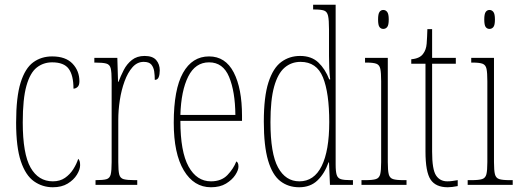

<svg xmlns="http://www.w3.org/2000/svg" viewBox="-20 -780 2190 810"><path d="M203 10Q159 10 123.5 -15Q88 -40 68 -99.5Q48 -159 48 -263Q48 -371 67 -431.5Q86 -492 120 -517Q154 -542 200 -542Q257 -542 286 -511.5Q315 -481 315 -437Q315 -420 307 -413Q299 -406 290 -406Q290 -462 270 -489.5Q250 -517 200 -517Q163 -517 135 -495Q107 -473 91.5 -418Q76 -363 76 -264Q76 -131 109 -73Q142 -15 203 -15Q233 -15 254 -29.5Q275 -44 289 -66Q303 -88 310 -110Q314 -106 316 -100Q318 -94 318 -83Q318 -65 304.5 -43Q291 -21 265.5 -5.5Q240 10 203 10Z M383 0V-20H384Q415 -20 429 -24Q443 -28 447 -44Q451 -60 451 -96V-440Q451 -476 447 -492Q443 -508 428 -512Q413 -516 381 -516H378V-536H475L478 -435H480Q489 -459 502 -484.5Q515 -510 536.5 -527Q558 -544 590 -544Q624 -544 639 -526.5Q654 -509 654 -483Q654 -466 649.5 -454.5Q645 -443 633 -443Q633 -462 630.5 -479Q628 -496 618.5 -507.5Q609 -519 586 -519Q559 -519 539 -496.5Q519 -474 505.5 -437Q492 -400 485.5 -357.5Q479 -315 479 -274V-96Q479 -60 483 -44Q487 -28 502 -24Q517 -20 548 -20H559V0Z M870 10Q798 10 755.5 -61Q713 -132 713 -262Q713 -403 752 -472.5Q791 -542 862 -542Q931 -542 966 -474.5Q1001 -407 1001 -291V-270H741Q741 -140 775.5 -77.5Q810 -15 870 -15Q914 -15 939.5 -41.5Q965 -68 977 -99Q981 -97 983.5 -92Q986 -87 986 -77Q986 -62 972.5 -41.5Q959 -21 933.5 -5.5Q908 10 870 10ZM973 -295Q972 -394 946.5 -455.5Q921 -517 862 -517Q804 -517 774 -457Q744 -397 741 -295Z M1242 10Q1196 10 1162.5 -16Q1129 -42 1111 -103Q1093 -164 1093 -267Q1093 -372 1112.5 -432.5Q1132 -493 1166.5 -518.5Q1201 -544 1246 -544Q1294 -544 1323 -516.5Q1352 -489 1369 -445H1373Q1370 -468 1369 -493Q1368 -518 1368 -544V-656Q1368 -696 1364 -713.5Q1360 -731 1347 -735.5Q1334 -740 1306 -740H1301V-760H1396V-86Q1396 -56 1400.5 -42Q1405 -28 1418.5 -24Q1432 -20 1459 -20H1469V0H1372L1368 -95H1366Q1349 -47 1319 -18.5Q1289 10 1242 10ZM1243 -15Q1305 -15 1337 -79.5Q1369 -144 1369 -265Q1369 -388 1342.5 -453.5Q1316 -519 1248 -519Q1209 -519 1180.5 -494.5Q1152 -470 1136.5 -414.5Q1121 -359 1121 -265Q1121 -132 1153 -73.5Q1185 -15 1243 -15Z M1597 -658Q1587 -658 1581 -666Q1575 -674 1575 -698Q1575 -721 1581 -729.5Q1587 -738 1597 -738Q1607 -738 1613.5 -729.5Q1620 -721 1620 -698Q1620 -674 1613.5 -666Q1607 -658 1597 -658ZM1505 0V-20H1521Q1552 -20 1566 -24.5Q1580 -29 1584 -45Q1588 -61 1588 -96V-437Q1588 -473 1584.5 -489.5Q1581 -506 1568 -511Q1555 -516 1526 -516H1520V-536H1616V-96Q1616 -61 1620 -45Q1624 -29 1638 -24.5Q1652 -20 1682 -20H1695V0Z M1869 10Q1818 10 1796.5 -22.5Q1775 -55 1775 -141V-511H1715V-530Q1751 -533 1765 -553Q1778 -570 1780 -596Q1782 -622 1783 -657H1803V-536H1903V-511H1803V-140Q1803 -65 1819.5 -40Q1836 -15 1867 -15Q1879 -15 1888.5 -16.5Q1898 -18 1911 -20V5Q1886 10 1869 10Z M2045 -658Q2035 -658 2029 -666Q2023 -674 2023 -698Q2023 -721 2029 -729.5Q2035 -738 2045 -738Q2055 -738 2061.5 -729.5Q2068 -721 2068 -698Q2068 -674 2061.5 -666Q2055 -658 2045 -658ZM1953 0V-20H1969Q2000 -20 2014 -24.5Q2028 -29 2032 -45Q2036 -61 2036 -96V-437Q2036 -473 2032.5 -489.5Q2029 -506 2016 -511Q2003 -516 1974 -516H1968V-536H2064V-96Q2064 -61 2068 -45Q2072 -29 2086 -24.5Q2100 -20 2130 -20H2143V0Z"/></svg>

Font: Noto Serif Thai ExtraCondensed Thin
Style: Regular
Weight: 100
Width: 2
Designer: Monotype Design Team
Foundry: Monotype Imaging Inc.
Version: Version 2.001; ttfautohint (v1.8.4.7-5d5b)